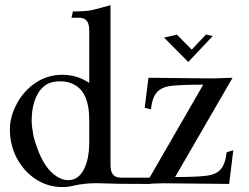

<svg xmlns="http://www.w3.org/2000/svg" viewBox="-20 -717 970 749"><path d="M246.1 -14.2Q287.6 -14.2 309.6 -61Q326.7 -97.7 328.1 -151.4V-250Q328.1 -350.1 275.9 -383.3Q249 -399.9 216.3 -399.9Q198.7 -399.9 183.6 -396.5Q136.2 -384.3 115.2 -324.2Q103.5 -290 103.5 -246.6Q103.5 -225.6 110.4 -186.5Q136.7 -88.4 178.7 -46.9Q212.9 -14.2 246.1 -14.2ZM549.3 0.5Q420.9 0.5 390.1 -1.5Q371.1 -2.4 356 -2.4Q311 -2.4 269 6.8Q248.5 12.7 223.1 12.7Q166.5 12.7 120.1 -17.6Q73.7 -47.9 46.1 -99.1Q18.6 -150.4 18.6 -212.4Q18.6 -262.2 46.1 -313.2Q73.7 -364.3 120.1 -394.8Q166.5 -425.3 223.1 -425.3Q280.8 -425.3 328.1 -393.6V-596.2Q328.1 -619.6 321.8 -630.6Q315.4 -641.6 305.9 -644.8Q296.4 -647.9 286.6 -647.9H258.8L264.6 -672.4Q311.5 -672.4 334.5 -676.8Q349.1 -679.2 411.1 -696.8V-75.7Q411.1 -52.2 417.5 -41.3Q423.8 -30.3 433.3 -27.1Q442.9 -23.9 452.6 -23.9H563.5L772.9 -386.7Q693.8 -386.7 652.6 -382.6Q611.3 -378.4 592.5 -357.7Q573.7 -336.9 568.8 -290.5L544.4 -296.4L559.1 -413.6L809.1 -411.1L887.2 -413.6L663.1 -26.4Q739.3 -26.4 780.5 -30.8Q821.8 -35.2 840.3 -55.7Q858.9 -76.2 864.3 -123L890.1 -130.9L874 0.5L618.7 -2Q608.4 -2 567.9 -0.5V0.5ZM714.4 -475.1 620.1 -570.3 669.9 -582 728 -523.4 783.7 -582.5 809.6 -576.2Z"/></svg>

Font: Quaaykop
Style: Regular
Weight: 400
Designer: Tup Wanders
Foundry: Free font, DO NOT SELL
Version: Version 1.00;July 31, 2023;FontCreator 11.5.0.2430 64-bit